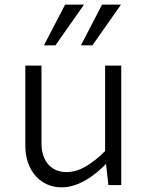

<svg xmlns="http://www.w3.org/2000/svg" viewBox="-20 -802 635 832"><path d="M505.4 0H449.7L439.5 -91.8Q421.9 -73.7 400.4 -55.7Q378.9 -37.6 354.2 -22.9Q329.6 -8.3 302.5 0.7Q275.4 9.8 246.1 9.8Q212.9 9.8 184.3 -2.9Q155.8 -15.6 134.8 -39.1Q113.8 -62.5 101.8 -95.9Q89.8 -129.4 89.8 -170.9V-517.6H159.7V-181.2Q159.7 -150.4 168 -127Q176.3 -103.5 190.7 -87.9Q205.1 -72.3 224.9 -64.2Q244.6 -56.2 267.6 -56.2Q309.1 -56.2 350.8 -80.3Q392.6 -104.5 435.5 -147.5V-517.6H505.4ZM330.6 -605.5 422.4 -782.2H504.4L380.4 -605.5ZM170.4 -605.5 262.2 -782.2H344.2L220.2 -605.5Z"/></svg>

Font: Proza Libre
Style: Light
Weight: 300
Designer: Jasper de Waard
Foundry: Jasper de Waard
Version: Version 1.000; ttfautohint (v1.4.1.8-43bc)